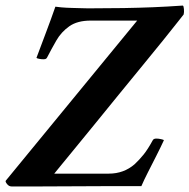

<svg xmlns="http://www.w3.org/2000/svg" viewBox="-42 -670 681 690"><path d="M284 -596Q236 -596 207 -575.5Q178 -555 160.5 -524.5Q143 -494 127 -463Q126 -461 123.5 -459Q121 -457 114 -457Q107 -457 99 -458.5Q91 -460 89 -462Q105 -505 123 -552.5Q141 -600 157 -646Q162 -645 179 -643.5Q196 -642 216.5 -641.5Q237 -641 253.5 -640.5Q270 -640 275 -640L402 -641Q459 -642 508 -644Q557 -646 615 -650Q618 -649 619 -637.5Q620 -626 618 -618Q617 -617 597.5 -592Q578 -567 544.5 -525.5Q511 -484 469.5 -433.5Q428 -383 384 -329Q340 -275 299 -224.5Q258 -174 225 -134Q192 -94 172.5 -70Q153 -46 153 -46H349Q403 -46 442 -80Q459 -96 474 -114.5Q489 -133 507 -166Q510 -172 520 -172Q527 -172 536.5 -170Q546 -168 547 -166Q535 -140 519.5 -109.5Q504 -79 489.5 -50.5Q475 -22 466 -1Q457 -1 419 -1Q381 -1 328 -1Q275 -1 218 -0.5Q161 0 111 0Q61 0 30 0Q-1 0 -1 0Q-10 0 -17 -9Q-24 -18 -21 -21L451 -596Z"/></svg>

Font: Amiri
Style: Bold Italic
Weight: 700
Italic angle: 10°
Designer: Khaled Hosny
Version: Version 0.113